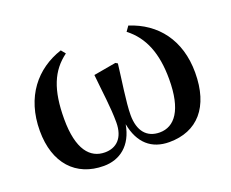

<svg xmlns="http://www.w3.org/2000/svg" viewBox="-96 -699 1045 870"><g transform="rotate(-20 427.0 -264.0)"><path d="M270 16C347 16 410 -30 427 -128C445 -32 501 16 586 16C721 16 803 -74 803 -241C803 -398 720 -503 591 -544L574 -520C648 -463 682 -377 682 -253C682 -104 632 -40 560 -40C498 -40 462 -82 462 -159C462 -220 480 -328 488 -399L478 -405L370 -386C378 -300 390 -224 390 -151C390 -74 350 -40 296 -40C225 -40 173 -97 173 -245C173 -386 207 -467 282 -522L265 -543C140 -502 51 -397 51 -232C51 -76 136 16 270 16Z"/></g></svg>

Font: GenRyuMin2 TW B
Style: Regular
Weight: 700
Version: Version 2.100;PS 2.1;hotconv 16.6.51;makeotf.lib2.5.65220 DE